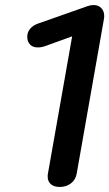

<svg xmlns="http://www.w3.org/2000/svg" viewBox="-20 -731 433 761"><path d="M169 -31Q169 -39 170 -43L266 -587L161 -549Q145 -543 130 -543Q110 -543 99 -554.5Q88 -566 88 -586Q88 -603 99.5 -617Q111 -631 132 -638L328 -707Q339 -711 351 -711Q370 -711 381.5 -699Q393 -687 393 -668Q393 -660 392 -656L284 -43Q280 -19 261.5 -4.5Q243 10 217 10Q194 10 181.5 -1Q169 -12 169 -31Z"/></svg>

Font: Kodchasan SemiBold
Style: Italic
Weight: 600
Italic angle: -10°
Version: Version 1.000; ttfautohint (v1.6)